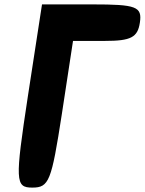

<svg xmlns="http://www.w3.org/2000/svg" viewBox="-20 -903 658 873"><path d="M107 -467C48 -79 49 -50 127 -50C203 -50 214 -79 261 -383L312 -717H458C575 -717 606 -733 616 -800C627 -873 600 -883 400 -883H171Z"/></svg>

Font: Hussar Skorodowane
Style: Ky
Weight: 700
Foundry: Cannot Into Space Fonts
Version: Version 0.892